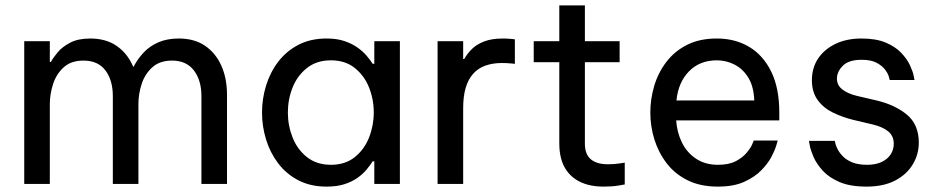

<svg xmlns="http://www.w3.org/2000/svg" viewBox="-20 -683 3482 713"><path d="M165 0H70V-530H165V-453H169Q177 -468 194 -488.5Q211 -509 240.5 -524.5Q270 -540 315 -540Q373 -540 412.5 -513Q452 -486 473 -439Q494 -392 494 -331V0H399V-326Q399 -385 371.5 -421.5Q344 -458 290 -458Q244 -458 216.5 -433Q189 -408 177 -370.5Q165 -333 165 -297ZM494 0H399L400 -435H476Q491 -464 513.5 -488Q536 -512 568.5 -526Q601 -540 644 -540Q702 -540 741.5 -513Q781 -486 802 -439Q823 -392 823 -331V0H728V-326Q728 -385 700 -421.5Q672 -458 619 -458Q573 -458 545.5 -433Q518 -408 506 -371Q494 -334 494 -297Z M1193 -540Q1231 -540 1259 -530.5Q1287 -521 1307.5 -506.5Q1328 -492 1341.5 -476Q1355 -460 1364 -446H1370V-530H1465V0H1370V-84H1364Q1355 -70 1341.5 -53.5Q1328 -37 1307.5 -22.5Q1287 -8 1259 1Q1231 10 1193 10Q1133 10 1088 -13.5Q1043 -37 1013 -76.5Q983 -116 968 -165Q953 -214 953 -265Q953 -316 968 -365Q983 -414 1013 -453.5Q1043 -493 1088 -516.5Q1133 -540 1193 -540ZM1209 -459Q1156 -459 1120 -430.5Q1084 -402 1066.5 -358Q1049 -314 1049 -265Q1049 -217 1066.5 -172.5Q1084 -128 1120 -99.5Q1156 -71 1209 -71Q1262 -71 1297.5 -99.5Q1333 -128 1350.5 -172.5Q1368 -217 1368 -265Q1368 -314 1350.5 -358Q1333 -402 1297.5 -430.5Q1262 -459 1209 -459Z M1700 0H1605V-530H1700V-464H1704Q1715 -484 1733 -501.5Q1751 -519 1779 -529.5Q1807 -540 1847 -540Q1864 -540 1878 -538.5Q1892 -537 1892 -537V-446Q1892 -446 1876.5 -447.5Q1861 -449 1844 -449Q1810 -449 1783 -439.5Q1756 -430 1737.5 -409.5Q1719 -389 1709.5 -357.5Q1700 -326 1700 -281Z M2222 10Q2189 10 2163 3Q2137 -4 2117 -17.5Q2097 -31 2083.5 -50.5Q2070 -70 2063.5 -95Q2057 -120 2057 -150V-663H2152V-150Q2152 -110 2174 -91.5Q2196 -73 2238 -73Q2260 -73 2280 -76Q2300 -79 2300 -79V2Q2300 2 2277 6Q2254 10 2222 10ZM2281 -452H1962V-530H2281Z M2646 10Q2581 10 2533.5 -13.5Q2486 -37 2455.5 -77Q2425 -117 2410 -165.5Q2395 -214 2395 -265Q2395 -315 2409.5 -364Q2424 -413 2454.5 -453Q2485 -493 2531.5 -516.5Q2578 -540 2642 -540Q2710 -540 2762 -509Q2814 -478 2844 -417Q2874 -356 2874 -264V-236H2491Q2494 -191 2512.5 -153.5Q2531 -116 2565 -93.5Q2599 -71 2646 -71Q2687 -71 2712.5 -84.5Q2738 -98 2753 -116Q2768 -134 2773.5 -147.5Q2779 -161 2779 -161H2868Q2868 -161 2863 -143.5Q2858 -126 2845 -101Q2832 -76 2807 -50.5Q2782 -25 2743 -7.5Q2704 10 2646 10ZM2492 -310H2781Q2779 -362 2759 -394.5Q2739 -427 2708 -443Q2677 -459 2642 -459Q2579 -459 2539 -418.5Q2499 -378 2492 -310Z M3198 10Q3137 10 3097.5 -7Q3058 -24 3035 -49.5Q3012 -75 3001 -100.5Q2990 -126 2987 -143Q2984 -160 2984 -160H3080Q3080 -160 3082 -151Q3084 -142 3090.5 -129Q3097 -116 3110 -102.5Q3123 -89 3145 -80Q3167 -71 3200 -71Q3232 -71 3254 -81.5Q3276 -92 3287.5 -109.5Q3299 -127 3299 -149Q3299 -178 3278.5 -195Q3258 -212 3220 -221L3148 -238Q3108 -248 3073 -265Q3038 -282 3016.5 -311.5Q2995 -341 2995 -385Q2995 -431 3018 -465.5Q3041 -500 3082.5 -520Q3124 -540 3179 -540Q3234 -540 3270 -524.5Q3306 -509 3327.5 -486Q3349 -463 3359.5 -440Q3370 -417 3373 -401.5Q3376 -386 3376 -386H3284Q3284 -386 3281 -397.5Q3278 -409 3267.5 -423.5Q3257 -438 3236 -449.5Q3215 -461 3180 -461Q3132 -461 3110 -439Q3088 -417 3088 -391Q3088 -366 3108.5 -350.5Q3129 -335 3162 -327L3235 -310Q3303 -294 3347.5 -257.5Q3392 -221 3392 -153Q3392 -109 3369 -71.5Q3346 -34 3303 -12Q3260 10 3198 10Z"/></svg>

Font: Be Vietnam Pro Variable Thin
Style: Regular
Weight: 100
Designer: Lam Bao, Tony Le, Vietanh Nguyen
Foundry: Yellow Type Foundry
Version: Version 1.002